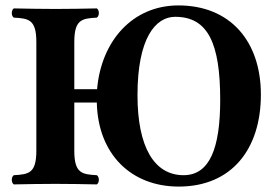

<svg xmlns="http://www.w3.org/2000/svg" viewBox="-20 -678 1022 708"><path d="M114 -523V-122C114 -39 86 -35 31 -32C21 -26 21 -4 31 2C71 1 145 0 185 0C225 0 297 1 337 2C347 -4 347 -26 337 -32C282 -35 254 -39 254 -122V-300H337C341 -109 464 10 639 10C835 10 942 -129 942 -329C942 -527 828 -658 638 -658C468 -658 353 -526 338 -349H254V-523C254 -606 282 -610 337 -613C347 -619 347 -641 337 -647C297 -646 225 -645 185 -645C145 -645 71 -646 31 -647C21 -641 21 -619 31 -613C86 -610 114 -606 114 -523ZM626 -616C747 -616 792 -518 792 -310C792 -131 753 -32 657 -32C549 -32 487 -135 487 -327C487 -537 553 -616 626 -616Z"/></svg>

Font: Libertinus Serif
Style: Bold
Weight: 700
Designer: Philipp H. Poll, Khaled Hosny
Foundry: Caleb Maclennan
Version: Version 7.050;RELEASE